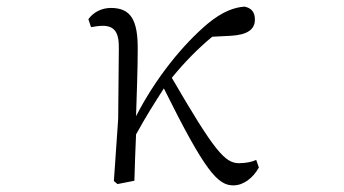

<svg xmlns="http://www.w3.org/2000/svg" viewBox="-20 -546 1040 580"><path d="M335 10 386 0C387 -44 389 -92 391 -140C423 -198 445 -232 475 -279C600 -27 638 14 685 14C716 14 745 -9 762 -40L754 -63C742 -57 722 -53 702 -53C659 -53 627 -91 499 -311C539 -360 579 -400 621 -435L679 -438C726 -441 750 -456 750 -487C750 -512 737 -522 719 -526C689 -524 653 -512 608 -475C532 -411 450 -310 391 -195C393 -263 396 -334 396 -395C397 -486 375 -522 315 -522C286 -522 261 -508 247 -488L255 -464C267 -466 279 -468 290 -468C326 -468 340 -448 339 -399L337 -187L324 1Z"/></svg>

Font: Kiri Minchoo Light
Style: Regular
Weight: 300
Designer: Ryoko NISHIZUKA 西塚涼子 (kana & ideographs); Frank Grießhammer (Latin, Greek & Cyrillic);
akenotsuki.com/eyeben/fonts/ (U+
Foundry: Adobe
akenotsuki.com/eyeben/fonts/
Version: Version 4.002;hotconv 1.0.119;makeotfexe 2.5.65604